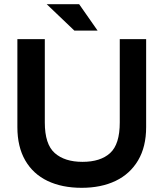

<svg xmlns="http://www.w3.org/2000/svg" viewBox="-20 -887 781 917"><path d="M370 10Q276 10 207 -23Q138 -56 100.5 -121Q63 -186 63 -280V-700H194V-302Q194 -198 241.5 -156Q289 -114 374 -114Q460 -114 506 -156Q552 -198 552 -302V-700H678V-280Q678 -186 639.5 -121Q601 -56 532 -23Q463 10 370 10ZM446 -741H335L203 -867H358Z"/></svg>

Font: REM Medium
Style: Regular
Weight: 500
Designer: Octavio Pardo
Foundry: Ashler Design
Version: Version 1.005;gftools[0.9.28]